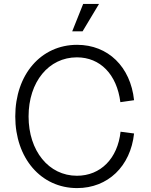

<svg xmlns="http://www.w3.org/2000/svg" viewBox="-20 -945 774 981"><path d="M374 16C531 16 647 -95 665 -263L596 -272C581 -135 494 -47 373 -47C229 -47 126 -174 126 -350C126 -527 229 -652 373 -652C492 -652 577 -565 595 -423L665 -433C647 -604 532 -716 374 -716C189 -716 58 -564 58 -350C58 -137 189 16 374 16ZM349 -785H402L486 -925H405Z"/></svg>

Font: Uncut Sans Book
Style: Regular
Weight: 350
Designer: Kasper Nordkvist
Foundry: UNCUT.wtf
Version: Version 1.304;Glyphs 3.2 (3246)